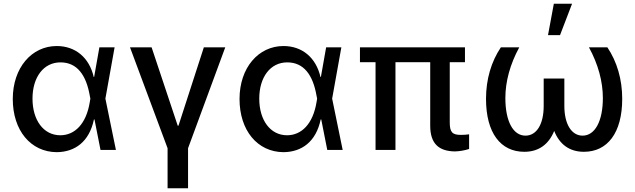

<svg xmlns="http://www.w3.org/2000/svg" viewBox="-20 -798 3379 1022"><path d="M282 12C379 11 455 -43 480 -162H483L515 0H597L541 -273L590 -546H509L481 -388H479C455 -492 381 -553 282 -553C149 -553 48 -438 48 -271C48 -104 143 11 282 12ZM153 -273C153 -386 211 -466 302 -466C390 -466 439 -399 458 -288L461 -273L458 -255C439 -137 377 -78 301 -78C212 -78 153 -158 153 -273Z M872 204H981V-9L1179 -546H1065L930 -129H926L787 -546H672L872 -9Z M1489 12C1586 11 1662 -43 1687 -162H1690L1722 0H1804L1748 -273L1797 -546H1716L1688 -388H1686C1662 -492 1588 -553 1489 -553C1356 -553 1255 -438 1255 -271C1255 -104 1350 11 1489 12ZM1360 -273C1360 -386 1418 -466 1509 -466C1597 -466 1646 -399 1665 -288L1668 -273L1665 -255C1646 -137 1584 -78 1508 -78C1419 -78 1360 -158 1360 -273Z M2455 -546H1896V-467H1979V0H2085V-467H2270V-129C2270 -33 2316 7 2402 8C2428 7 2452 3 2477 -5V-83C2462 -81 2448 -80 2433 -80C2388 -80 2374 -94 2374 -146V-467H2455Z M2744 -546H2646C2595 -470 2567 -376 2567 -272C2567 -90 2645 10 2771 10C2848 10 2901 -30 2930 -101C2958 -30 3011 10 3088 10C3213 10 3292 -90 3292 -272C3292 -376 3264 -470 3213 -546H3115C3164 -456 3189 -364 3189 -276C3189 -153 3147 -76 3081 -76C3023 -76 2984 -136 2984 -234V-380H2874V-234C2874 -136 2836 -76 2777 -76C2711 -76 2670 -153 2670 -276C2670 -364 2695 -456 2744 -546ZM2897 -611H2961L3025 -778H2928Z"/></svg>

Font: Wafeq Medium
Style: Regular
Weight: 500
Designer: Rasmus Andersson & Azza Alameddine
Foundry: Google & TypeTogether
Version: Version 3.000;January 28, 2025;FontCreator 15.0.0.3014 64-bi